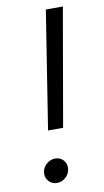

<svg xmlns="http://www.w3.org/2000/svg" viewBox="-85 -769 440 815"><g transform="rotate(-10 135.0 -361.5)"><path d="M93.8 -220.2 173.8 -727.5H247.1L158.7 -220.2ZM93.3 5.9Q70.8 5.9 56.6 -10.7Q42.5 -27.3 46.4 -50.3Q49.8 -70.8 66.4 -84.2Q83 -97.7 102.1 -97.7Q125.5 -97.7 138.9 -81.3Q152.3 -64.9 148.9 -42.5Q146 -22.5 129.9 -8.3Q113.8 5.9 93.3 5.9Z"/></g></svg>

Font: Inter 17pt Light
Style: Italic
Weight: 300
Italic angle: -9.3988°
Version: Version 4.001;git-66647c0bb